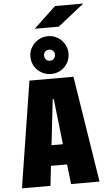

<svg xmlns="http://www.w3.org/2000/svg" viewBox="-72 -1216 693 1260"><g transform="rotate(-5 275.0 -586.5)"><path d="M531 0H343.5L328.5 -130.5H222.5L208 0H20L130.5 -700H420.5ZM272 -565 238 -265H313L279 -565ZM277.5 -731Q242.5 -731 213.8 -747.2Q185 -763.5 167.8 -791.8Q150.5 -820 150.5 -856Q150.5 -890 167.8 -918.2Q185 -946.5 213.8 -963.2Q242.5 -980 277.5 -980Q311 -980 339.2 -963.2Q367.5 -946.5 384.5 -918.2Q401.5 -890 401.5 -856Q401.5 -820 384.5 -791.8Q367.5 -763.5 339.2 -747.2Q311 -731 277.5 -731ZM277.5 -818Q292 -818 302.2 -828.8Q312.5 -839.5 312.5 -856.5Q312.5 -871 302.2 -881Q292 -891 277.5 -891Q260.5 -891 250.5 -881Q240.5 -871 240.5 -856.5Q240.5 -839.5 250.5 -828.8Q260.5 -818 277.5 -818ZM353 -1036H195L340.5 -1173H526.5Z"/></g></svg>

Font: Trispace SemiCondensed ExtraBold
Style: Regular
Weight: 800
Width: 4
Designer: Tyler Finck
Foundry: Etcetera Type Company
Version: Version 1.210; ttfautohint (v1.8.3)